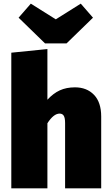

<svg xmlns="http://www.w3.org/2000/svg" viewBox="-20 -1033 610 1053"><path d="M535 0H337V-358Q337 -387 329.5 -398.5Q322 -410 307 -410Q274 -410 240 -357V0H42V-744L240 -764V-486Q272 -521 308 -537.5Q344 -554 391 -554Q456 -554 495.5 -513Q535 -472 535 -394ZM345 -795H227L82 -936L149 -1013L286 -927L423 -1013L490 -936Z"/></svg>

Font: Trujillo Black
Style: Regular
Weight: 900
Designer: Fira Sans original fonts by bBox Type GmbH, Carrois Corporate GbR, & Edenspiekermann AG / Changes by Cristiano Sobral
Foundry: Fira Sans original fonts by bBox Type GmbH, Carrois Corporate GbR, & Edenspiekermann AG / Changes by Cristiano Sobral
Version: Version 4.301;July 28, 2020;FontCreator 13.0.0.2655 64-bit